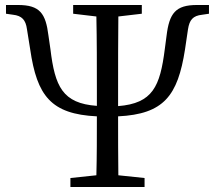

<svg xmlns="http://www.w3.org/2000/svg" viewBox="-20 -749 862 769"><path d="M769 -729C683 -729 658 -696 647 -605L640 -552C621 -403 592 -335 453 -324V-392C453 -491 453 -588 454 -683L548 -694V-729H273V-694L366 -683C368 -587 368 -489 368 -392V-325C230 -335 200 -403 182 -552L174 -607C163 -695 140 -729 52 -729H4V-694L32 -690C68 -686 83 -669 88 -632L101 -551C128 -365 184 -292 368 -283C368 -203 368 -124 366 -47L262 -36V0H559V-36L454 -47C453 -125 453 -204 453 -283C636 -292 692 -365 721 -551L733 -632C739 -669 752 -686 790 -690L817 -694V-729Z"/></svg>

Font: Source Han Serif
Style: Regular
Weight: 400
Designer: Ryoko NISHIZUKA 西塚涼子 (kana & ideographs); Frank Grießhammer (Latin, Greek & Cyrillic); Wenlong ZHANG 张文龙 (bopomofo); San
Foundry: Adobe Systems Incorporated
Version: Version 1.001;PS 1.001;hotconv 16.6.54;makeotf.lib2.5.65590